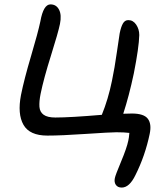

<svg xmlns="http://www.w3.org/2000/svg" viewBox="-20 -703 754 871"><path d="M532.2 147.9Q514.2 147.9 505.6 135.7Q497.1 123.5 501 105Q503.4 91.8 529.3 30Q555.2 -31.7 562 -64.9Q564.9 -76.2 566.9 -100.1Q543.9 -103 507.8 -103Q481.4 -103 369.6 -95.5Q257.8 -87.9 194.8 -87.9Q114.3 -87.9 86.4 -137Q58.6 -186 75.2 -272Q89.4 -342.8 120.8 -448.7Q152.3 -554.7 163.1 -606Q176.8 -683.1 209 -683.1Q235.4 -683.1 247.8 -659.2Q260.3 -635.3 252 -594.2Q244.1 -555.7 211.2 -450.9Q178.2 -346.2 164.1 -276.9Q157.2 -242.2 158.9 -218.5Q160.6 -194.8 178 -182.4Q195.3 -169.9 231 -169.9Q298.3 -169.9 441.9 -182.1Q470.7 -252.4 487.8 -335.9Q500 -394 510.3 -467Q520.5 -540 522.9 -551.8Q528.8 -581.1 537.6 -596.4Q546.4 -611.8 562 -611.8Q584 -611.8 597.9 -591.1Q611.8 -570.3 611.8 -543.9Q610.4 -487.8 586.9 -369.1Q565.4 -267.6 539.1 -187Q552.2 -188 578.1 -188Q632.8 -188 650.6 -164.3Q668.5 -140.6 659.2 -96.2Q638.7 2.9 594.2 91.8Q566.9 147.9 532.2 147.9Z"/></svg>

Font: Shantell Sans Irregular
Style: Italic
Weight: 400
Italic angle: -11.31°
Designer: Stephen Nixon, Anya Danilova, Shantell Martin
Foundry: Arrow Type
Version: Version 1.006;[9816181b4]